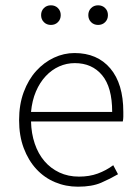

<svg xmlns="http://www.w3.org/2000/svg" viewBox="-20 -692 523 724"><path d="M274 12Q228 12 187.5 -5Q147 -22 117 -54.5Q87 -87 69.5 -133.5Q52 -180 52 -239Q52 -298 69.5 -345Q87 -392 116.5 -424.5Q146 -457 183.5 -474.5Q221 -492 261 -492Q347 -492 396 -434Q445 -376 445 -270Q445 -261 445 -252Q445 -243 443 -234H97Q98 -189 111 -150.5Q124 -112 147.5 -84.5Q171 -57 204 -41.5Q237 -26 278 -26Q317 -26 348.5 -37.5Q380 -49 407 -69L425 -35Q396 -18 361.5 -3Q327 12 274 12ZM97 -270H403Q403 -363 365 -408.5Q327 -454 262 -454Q231 -454 203 -441.5Q175 -429 152.5 -405Q130 -381 115.5 -347Q101 -313 97 -270ZM172 -598Q156 -598 145.5 -608.5Q135 -619 135 -635Q135 -651 145.5 -661.5Q156 -672 172 -672Q188 -672 198.5 -661.5Q209 -651 209 -635Q209 -619 198.5 -608.5Q188 -598 172 -598ZM350 -598Q334 -598 323.5 -608.5Q313 -619 313 -635Q313 -651 323.5 -661.5Q334 -672 350 -672Q366 -672 376.5 -661.5Q387 -651 387 -635Q387 -619 376.5 -608.5Q366 -598 350 -598Z"/></svg>

Font: CV Source Sans Light
Style: Regular
Weight: 300
Designer: Paul D. Hunt
Foundry: Adobe Systems Incorporated
Version: Version 3.001